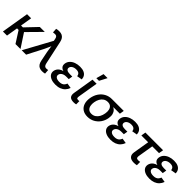

<svg xmlns="http://www.w3.org/2000/svg" viewBox="309 -2139 3535 3535"><g transform="rotate(45 2076.0 -371.5)"><path d="M220.2 -539.1 131.3 0H24.9L113.8 -539.1ZM575.2 -539.1 264.6 -224.1H134.3L148.4 -313.5H231.4L446.3 -539.1ZM351.6 0 206.5 -227.5 285.6 -299.3 482.4 0Z M513.7 0 809.1 -541.5 802.2 -576.7Q797.4 -607.9 785.9 -623.8Q774.4 -639.6 755.6 -643.3Q736.8 -647 709.5 -642.1L688.5 -640.1L682.6 -727.5Q694.8 -731.4 715.3 -734.1Q735.8 -736.8 758.3 -736.8Q797.9 -736.8 827.4 -723.4Q856.9 -710 876.7 -681.6Q896.5 -653.3 905.8 -608.4L1004.4 -151.9Q1011.2 -120.1 1023.4 -103.8Q1035.6 -87.4 1053.7 -83.5Q1071.8 -79.6 1096.2 -84.5L1115.7 -86.4L1121.6 0Q1110.4 3.4 1090.8 6.3Q1071.3 9.3 1048.8 9.3Q1009.8 9.3 980.5 -4.4Q951.2 -18.1 932.4 -46.4Q913.6 -74.7 904.8 -119.1L867.2 -304.2Q857.4 -354 852.1 -402.1Q846.7 -450.2 840.8 -499H873Q851.1 -450.7 831.1 -402.1Q811 -353.5 785.6 -304.2L628.4 0Z M1397.5 10.3Q1332.5 10.3 1284.7 -9Q1236.8 -28.3 1213.1 -63.5Q1189.5 -98.6 1197.3 -147Q1202.1 -173.8 1217.3 -198.5Q1232.4 -223.1 1260 -242.4Q1287.6 -261.7 1329.6 -272.9Q1371.6 -284.2 1429.7 -284.2H1509.3L1502 -236.8H1435.5Q1399.9 -236.8 1372.3 -226.6Q1344.7 -216.3 1327.9 -198Q1311 -179.7 1306.6 -155.8Q1300.8 -120.1 1329.6 -98.4Q1358.4 -76.7 1414.6 -76.7Q1451.2 -76.7 1476.1 -86.7Q1501 -96.7 1517.1 -115.7Q1533.2 -134.8 1543.5 -162.6L1641.6 -146.5Q1624.5 -97.2 1591.3 -62Q1558.1 -26.9 1509.5 -8.3Q1460.9 10.3 1397.5 10.3ZM1427.2 -259.3Q1371.1 -259.3 1334.2 -269.3Q1297.4 -279.3 1276.9 -297.1Q1256.3 -314.9 1250 -338.6Q1243.7 -362.3 1248 -389.2Q1256.3 -439 1290 -474.1Q1323.7 -509.3 1375.2 -528.1Q1426.8 -546.9 1489.3 -546.9Q1550.3 -546.9 1590.6 -529.5Q1630.9 -512.2 1651.9 -479.7Q1672.9 -447.3 1674.8 -402.3L1572.3 -384.3Q1570.3 -419.9 1546.9 -440.4Q1523.4 -460.9 1475.1 -460.9Q1425.3 -460.9 1391.4 -439.5Q1357.4 -418 1352.5 -383.8Q1348.1 -353 1372.8 -334.5Q1397.5 -315.9 1449.7 -315.9H1514.6L1505.4 -259.3Z M1866.2 2.9Q1795.9 2.9 1767.8 -29.8Q1739.7 -62.5 1750.5 -127L1818.4 -539.1H1925.3L1859.9 -146Q1854.5 -113.3 1861.6 -99.9Q1868.7 -86.4 1895.5 -86.4Q1906.7 -86.4 1913.8 -87.2Q1920.9 -87.9 1926.3 -89.4L1927.2 -4.4Q1917 -2 1900.9 0.5Q1884.8 2.9 1866.2 2.9ZM1848.6 -608.4 1889.6 -755.4H1994.6L1917.5 -608.4Z M2232.4 11.2Q2155.8 11.2 2104.7 -23.4Q2053.7 -58.1 2032.7 -120.6Q2011.7 -183.1 2024.9 -265.6Q2039.1 -348.1 2080.6 -409.7Q2122.1 -471.2 2184.6 -505.1Q2247.1 -539.1 2323.2 -539.1H2631.8L2617.7 -452.6H2388.2L2309.1 -448.7Q2260.7 -448.7 2224.4 -424.8Q2188 -400.9 2165 -359.6Q2142.1 -318.4 2133.3 -266.1Q2124.5 -214.4 2133.3 -171.9Q2142.1 -129.4 2170.2 -104.2Q2198.2 -79.1 2246.6 -79.1Q2294.9 -79.1 2331.5 -104Q2368.2 -128.9 2391.6 -171.1Q2415 -213.4 2423.3 -266.1Q2432.6 -318.8 2423.1 -360.1Q2413.6 -401.4 2385.5 -425Q2357.4 -448.7 2309.1 -448.7L2314 -479.5Q2369.1 -479.5 2413.1 -465.6Q2457 -451.7 2486.3 -423.3Q2515.6 -395 2527.1 -352.1Q2538.6 -309.1 2528.8 -250.5Q2516.6 -175.3 2475.1 -116Q2433.6 -56.6 2371.1 -22.7Q2308.6 11.2 2232.4 11.2Z M2832 10.3Q2767.1 10.3 2719.2 -9Q2671.4 -28.3 2647.7 -63.5Q2624 -98.6 2631.8 -147Q2636.7 -173.8 2651.9 -198.5Q2667 -223.1 2694.6 -242.4Q2722.2 -261.7 2764.2 -272.9Q2806.2 -284.2 2864.3 -284.2H2943.8L2936.5 -236.8H2870.1Q2834.5 -236.8 2806.9 -226.6Q2779.3 -216.3 2762.5 -198Q2745.6 -179.7 2741.2 -155.8Q2735.4 -120.1 2764.2 -98.4Q2793 -76.7 2849.1 -76.7Q2885.7 -76.7 2910.6 -86.7Q2935.5 -96.7 2951.7 -115.7Q2967.8 -134.8 2978 -162.6L3076.2 -146.5Q3059.1 -97.2 3025.9 -62Q2992.7 -26.9 2944.1 -8.3Q2895.5 10.3 2832 10.3ZM2861.8 -259.3Q2805.7 -259.3 2768.8 -269.3Q2731.9 -279.3 2711.4 -297.1Q2690.9 -314.9 2684.6 -338.6Q2678.2 -362.3 2682.6 -389.2Q2690.9 -439 2724.6 -474.1Q2758.3 -509.3 2809.8 -528.1Q2861.3 -546.9 2923.8 -546.9Q2984.9 -546.9 3025.1 -529.5Q3065.4 -512.2 3086.4 -479.7Q3107.4 -447.3 3109.4 -402.3L3006.8 -384.3Q3004.9 -419.9 2981.4 -440.4Q2958 -460.9 2909.7 -460.9Q2859.9 -460.9 2825.9 -439.5Q2792 -418 2787.1 -383.8Q2782.7 -353 2807.4 -334.5Q2832 -315.9 2884.3 -315.9H2949.2L2939.9 -259.3Z M3436 5.4Q3362.3 5.4 3328.4 -30.8Q3294.4 -66.9 3305.7 -135.3L3357.9 -448.7H3180.7L3195.3 -539.1H3655.8L3640.6 -448.7H3464.4L3414.1 -145Q3409.2 -113.8 3419.7 -98.9Q3430.2 -84 3461.9 -84Q3471.7 -84 3485.1 -85.7Q3498.5 -87.4 3509.3 -88.9L3509.8 -2.9Q3492.7 1 3473.6 3.2Q3454.6 5.4 3436 5.4Z M3844.7 10.3Q3779.8 10.3 3731.9 -9Q3684.1 -28.3 3660.4 -63.5Q3636.7 -98.6 3644.5 -147Q3649.4 -173.8 3664.6 -198.5Q3679.7 -223.1 3707.3 -242.4Q3734.9 -261.7 3776.9 -272.9Q3818.8 -284.2 3877 -284.2H3956.5L3949.2 -236.8H3882.8Q3847.2 -236.8 3819.6 -226.6Q3792 -216.3 3775.1 -198Q3758.3 -179.7 3753.9 -155.8Q3748 -120.1 3776.9 -98.4Q3805.7 -76.7 3861.8 -76.7Q3898.4 -76.7 3923.3 -86.7Q3948.2 -96.7 3964.4 -115.7Q3980.5 -134.8 3990.7 -162.6L4088.9 -146.5Q4071.8 -97.2 4038.6 -62Q4005.4 -26.9 3956.8 -8.3Q3908.2 10.3 3844.7 10.3ZM3874.5 -259.3Q3818.4 -259.3 3781.5 -269.3Q3744.6 -279.3 3724.1 -297.1Q3703.6 -314.9 3697.3 -338.6Q3690.9 -362.3 3695.3 -389.2Q3703.6 -439 3737.3 -474.1Q3771 -509.3 3822.5 -528.1Q3874 -546.9 3936.5 -546.9Q3997.6 -546.9 4037.8 -529.5Q4078.1 -512.2 4099.1 -479.7Q4120.1 -447.3 4122.1 -402.3L4019.5 -384.3Q4017.6 -419.9 3994.1 -440.4Q3970.7 -460.9 3922.4 -460.9Q3872.6 -460.9 3838.6 -439.5Q3804.7 -418 3799.8 -383.8Q3795.4 -353 3820.1 -334.5Q3844.7 -315.9 3897 -315.9H3961.9L3952.6 -259.3Z"/></g></svg>

Font: Inter 18pt Medium
Style: Italic
Weight: 500
Italic angle: -9.3988°
Designer: Rasmus Andersson
Foundry: rsms
Version: Version 4.001;git-66647c0bb